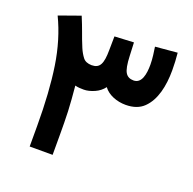

<svg xmlns="http://www.w3.org/2000/svg" viewBox="-119 -785 912 906"><g transform="rotate(20 337.0 -332.0)"><path d="M479 -339.4C517.6 -339.4 547.9 -350.1 569.8 -371.6C614.3 -414.6 630.9 -487.8 630.9 -567.9C630.9 -597.7 629.4 -626.5 626.5 -654.8L516.1 -645C519.5 -622.1 524.9 -588.9 524.9 -557.6C524.9 -510.3 516.1 -460.4 475.1 -460.4C456.5 -460.4 442.9 -467.3 434.6 -481C425.8 -494.6 420.4 -522.5 418.9 -564.9L416 -629.9L319.8 -625L318.8 -555.7C318.4 -486.8 305.7 -460.4 264.2 -460.4C244.6 -460.9 230 -466.8 220.7 -479C211.4 -491.2 203.1 -505.4 196.3 -521.5C185.1 -548.3 176.3 -571.8 168.9 -592.8C161.6 -613.3 152.3 -637.2 141.1 -664.1L34.2 -626C66.9 -558.1 89.8 -482.4 102.5 -398.9C115.2 -315.4 121.6 -216.8 121.6 -103V0H236.8V-101.6C236.8 -142.1 236.3 -181.2 234.9 -217.8C233.4 -254.4 230 -296.4 225.6 -343.8C240.7 -339.8 255.4 -339.4 269.5 -339.4C285.6 -339.4 303.2 -343.8 322.3 -352.1C341.3 -360.4 356.4 -372.6 367.7 -387.7C390.6 -356 435.5 -339.4 479 -339.4Z"/></g></svg>

Font: Vazirmatn SemiBold
Style: Regular
Weight: 600
Designer: Saber Rastikerdar
Foundry: Saber Rastikerdar
Version: Version 33.003